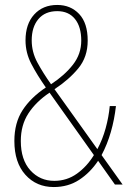

<svg xmlns="http://www.w3.org/2000/svg" viewBox="-20 -745 540 775"><path d="M197 10Q127 10 82.5 -39.5Q38 -89 38 -176Q38 -249 71 -300Q104 -351 165 -392Q130 -442 106.5 -487Q83 -532 83 -582Q83 -648 118 -686.5Q153 -725 211 -725Q265 -725 299.5 -688.5Q334 -652 334 -581Q334 -515 296 -469Q258 -423 200 -385L373 -143Q394 -182 406.5 -227.5Q419 -273 423 -317H448Q442 -263 427.5 -212.5Q413 -162 390 -119L475 0H444L376 -96Q344 -48 299.5 -19Q255 10 197 10ZM108 -582Q108 -535 131 -492.5Q154 -450 186 -405Q241 -441 274.5 -484Q308 -527 308 -581Q308 -637 282.5 -668.5Q257 -700 211 -700Q162 -700 135 -668Q108 -636 108 -582ZM64 -176Q64 -100 102.5 -57.5Q141 -15 199 -15Q250 -15 290.5 -44Q331 -73 359 -119L180 -371Q125 -334 94.5 -287Q64 -240 64 -176Z"/></svg>

Font: Noto Sans Mono ExtraCondensed Thin
Style: Regular
Weight: 100
Width: 2
Designer: Monotype Design Team
Foundry: Monotype Imaging Inc.
Version: Version 2.014; ttfautohint (v1.8.4.7-5d5b)